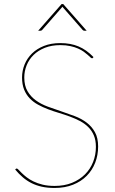

<svg xmlns="http://www.w3.org/2000/svg" viewBox="-20 -921 569 949"><path d="M440 -636Q438.5 -633 435 -633Q431.5 -633 426.5 -637.8Q421.5 -642.5 413.5 -649.8Q405.5 -657 393.8 -665.5Q382 -674 365.5 -681.2Q349 -688.5 327.5 -693.2Q306 -698 278 -698Q235 -698 201.8 -684.8Q168.5 -671.5 146 -649.5Q123.5 -627.5 111.8 -598.5Q100 -569.5 100 -538Q100 -497.5 115.8 -470.5Q131.5 -443.5 157 -425Q182.5 -406.5 215.5 -394.2Q248.5 -382 282.5 -370.8Q316.5 -359.5 349.5 -347Q382.5 -334.5 408 -315.2Q433.5 -296 449.2 -267.8Q465 -239.5 465 -197Q465 -154 450.5 -116.8Q436 -79.5 408.5 -51.8Q381 -24 341 -8Q301 8 250 8Q214.5 8 186.5 1.8Q158.5 -4.5 135.2 -16.2Q112 -28 92.5 -44.8Q73 -61.5 55 -83L57 -85Q58.5 -86.5 59.5 -87.2Q60.5 -88 63 -88Q66 -88 71.8 -81.8Q77.5 -75.5 87.5 -65.8Q97.5 -56 111.5 -45Q125.5 -34 145.5 -24.2Q165.5 -14.5 191.2 -8.2Q217 -2 250 -2Q298.5 -2 336.2 -17.5Q374 -33 400.2 -59.2Q426.5 -85.5 440.2 -120.5Q454 -155.5 454 -195Q454 -228 443.8 -252Q433.5 -276 416 -293.2Q398.5 -310.5 375.2 -322.8Q352 -335 325.5 -344.8Q299 -354.5 271.5 -362.8Q244 -371 217.5 -381Q191 -391 167.8 -403.8Q144.5 -416.5 127 -434.8Q109.5 -453 99.2 -478.2Q89 -503.5 89 -538Q89 -571.5 101.5 -602.2Q114 -633 138 -656.5Q162 -680 197.2 -694Q232.5 -708 278 -708Q329 -708 368.2 -691.5Q407.5 -675 442 -639ZM408.5 -769H398.5Q396 -769 393.5 -769.8Q391 -770.5 388.5 -773L290.5 -885Q289.5 -886 288.5 -888Q287.5 -886 286.5 -885L188.5 -773Q186 -770.5 183.5 -769.8Q181 -769 178.5 -769H168.5L284.5 -901H292.5Z"/></svg>

Font: Lato 2
Style: Regular
Weight: 100
Designer: Lukasz Dziedzic with Adam Twardoch and Botio Nikoltchev
Foundry: tyPoland Lukasz Dziedzic
Version: Version 2.015; 2015-08-06; http://www.latofonts.com/